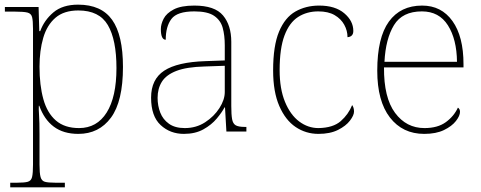

<svg xmlns="http://www.w3.org/2000/svg" viewBox="-20 -566 2068 826"><path d="M24 240V220H55Q85 220 99.5 216Q114 212 118 195.5Q122 179 122 142V-442Q122 -477 118 -492.5Q114 -508 98 -512Q82 -516 45 -516H1V-536H146L149 -432H153Q170 -479 209.5 -512.5Q249 -546 316 -546Q416 -546 462.5 -480.5Q509 -415 509 -278Q509 -130 457.5 -60Q406 10 317 10Q253 10 211.5 -21Q170 -52 149 -111H147Q146 -99 148 -70.5Q150 -42 150 13V142Q150 179 154.5 195.5Q159 212 173 216Q187 220 217 220H259V240ZM320 -15Q397 -15 439 -82Q481 -149 481 -273Q481 -395 444 -458Q407 -521 317 -521Q255 -521 218.5 -489.5Q182 -458 166 -403Q150 -348 150 -279Q150 -199 166.5 -139.5Q183 -80 220.5 -47.5Q258 -15 320 -15Z M771 10Q712 10 671 -28Q630 -66 630 -146Q630 -225 686.5 -262Q743 -299 864 -303L947 -306V-371Q947 -414 938 -446.5Q929 -479 901 -498Q873 -517 816 -517Q742 -517 717.5 -484.5Q693 -452 693 -395Q672 -395 672 -441Q672 -462 684 -485.5Q696 -509 727.5 -525.5Q759 -542 816 -542Q904 -542 939.5 -499.5Q975 -457 975 -386V-110Q975 -73 978.5 -53.5Q982 -34 994 -27Q1006 -20 1033 -20H1040V0H954L948 -104H946Q935 -83 912.5 -56Q890 -29 855 -9.5Q820 10 771 10ZM775 -15Q824 -15 862.5 -40Q901 -65 924 -101Q947 -137 947 -170V-283L861 -280Q783 -278 739 -261Q695 -244 676.5 -214.5Q658 -185 658 -145Q658 -111 669.5 -81.5Q681 -52 707 -33.5Q733 -15 775 -15Z M1350 10Q1296 10 1252 -19.5Q1208 -49 1181.5 -110Q1155 -171 1155 -263Q1155 -369 1180.5 -430Q1206 -491 1251 -516.5Q1296 -542 1353 -542Q1422 -542 1461 -509Q1500 -476 1500 -433Q1500 -408 1475 -406Q1475 -434 1461 -459.5Q1447 -485 1419.5 -501Q1392 -517 1349 -517Q1300 -517 1262.5 -493Q1225 -469 1204 -413.5Q1183 -358 1183 -264Q1183 -184 1206 -128Q1229 -72 1267 -43.5Q1305 -15 1350 -15Q1413 -16 1446 -45Q1479 -74 1495 -114Q1503 -103 1503 -86Q1503 -70 1485.5 -47Q1468 -24 1434 -7Q1400 10 1350 10Z M1805 10Q1712 10 1657.5 -60.5Q1603 -131 1603 -262Q1603 -404 1653 -473Q1703 -542 1796 -542Q1879 -542 1926.5 -475.5Q1974 -409 1974 -290V-276H1632Q1631 -146 1679.5 -80.5Q1728 -15 1806 -15Q1863 -15 1898 -40.5Q1933 -66 1950 -103Q1959 -97 1959 -85Q1959 -68 1941.5 -45.5Q1924 -23 1890 -6.5Q1856 10 1805 10ZM1946 -300Q1945 -397 1907 -457Q1869 -517 1795 -517Q1711 -517 1675 -458Q1639 -399 1634 -300Z"/></svg>

Font: Noto Serif Telugu Thin
Style: Regular
Weight: 100
Designer: Jelle Bosma - Monotype Design Team
Foundry: Monotype Imaging Inc.
Version: Version 2.005; ttfautohint (v1.8.4.7-5d5b)